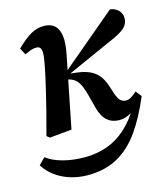

<svg xmlns="http://www.w3.org/2000/svg" viewBox="-125 -583 774 891"><g transform="rotate(-15 261.5 -138.0)"><path d="M62 9 48 -2Q65 -64 77 -111.5Q89 -159 98 -197Q107 -235 114.5 -268.5Q122 -302 128 -336Q133 -362 133 -378Q133 -394 127.5 -402.5Q122 -411 109 -411Q94 -411 82 -406.5Q70 -402 52 -394L35 -426Q75 -465 105 -482Q135 -499 168 -499Q200 -499 219 -482Q238 -465 242.5 -431.5Q247 -398 237 -347L168 -1ZM188 223Q142 223 102 210Q62 197 31.5 174Q1 151 -17 121L13 90Q43 113 90.5 126Q138 139 197 139Q253 139 302.5 121.5Q352 104 394.5 66Q437 28 472 -33L476 -37L479 -22Q459 -5 438 4.5Q417 14 395 14Q361 14 337.5 -6Q314 -26 302 -71L285 -136Q272 -185 256.5 -204Q241 -223 217 -229L194 -234V-255H204L231 -280L485 -494Q509 -491 524.5 -475.5Q540 -460 540 -437Q540 -411 520 -392Q500 -373 447 -351L215 -247L221 -255L262 -250Q296 -246 320.5 -235Q345 -224 361.5 -204.5Q378 -185 388 -156L402 -113Q412 -85 422.5 -75.5Q433 -66 448 -66Q461 -66 474 -74Q487 -82 501 -95L523 -67Q485 24 439.5 89Q394 154 333 188.5Q272 223 188 223Z"/></g></svg>

Font: Source Serif 4 18pt SemiBold
Style: Italic
Weight: 600
Italic angle: -12°
Designer: Frank Grießhammer
Foundry: Adobe Systems Incorporated
Version: Version 4.004;hotconv 1.0.116;makeotfexe 2.5.65601